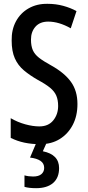

<svg xmlns="http://www.w3.org/2000/svg" viewBox="-20 -744 460 1004"><path d="M385 -200Q385 -138 360.5 -91Q336 -44 292.5 -17Q249 10 190 10Q146 10 108 2Q70 -6 36 -23V-126Q72 -105 112 -94Q152 -83 186 -83Q233 -83 258.5 -114.5Q284 -146 284 -190Q284 -221 274.5 -243.5Q265 -266 242 -285Q219 -304 178 -326Q136 -350 105 -376Q74 -402 57.5 -439Q41 -476 41 -532Q40 -589 63.5 -632.5Q87 -676 130 -700.5Q173 -725 229 -724Q272 -724 310.5 -713.5Q349 -703 380 -686L350 -596Q288 -631 232 -631Q189 -631 165.5 -604.5Q142 -578 142 -537Q142 -504 151.5 -482Q161 -460 184 -442Q207 -424 249 -401Q317 -363 351 -316Q385 -269 385 -200ZM289 135Q289 186 257.5 213Q226 240 169 240Q131 240 108 233V173Q129 179 153 179Q182 179 196.5 166.5Q211 154 211 134Q211 110 191.5 97Q172 84 137 80L171 0H225L204 47Q289 64 289 135Z"/></svg>

Font: Noto Sans ExtraCondensed Medium
Style: Regular
Weight: 500
Width: 2
Designer: Monotype Design Team
Foundry: Monotype Imaging Inc.
Version: Version 2.013; ttfautohint (v1.8.4.7-5d5b)